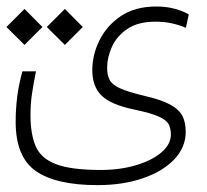

<svg xmlns="http://www.w3.org/2000/svg" viewBox="-21 -401 627 581"><path d="M273.9 159.2Q148.9 159.2 87.6 116.7Q26.4 74.2 26.4 -32.7Q26.4 -70.3 31 -107.7Q35.6 -145 46.9 -185.1H87.9Q79.6 -144 75.4 -114.7Q71.3 -85.4 71.3 -52.2Q71.3 4.4 86.9 41.3Q102.5 78.1 148.2 95.7Q193.8 113.3 283.7 113.3Q342.3 113.3 390.6 98.9Q439 84.5 467.5 60.1Q496.1 35.6 496.1 5.9Q496.1 -11.7 489.5 -24.7Q482.9 -37.6 459.2 -48.3Q435.5 -59.1 383.8 -69.8Q315.4 -84 286.9 -111.3Q258.3 -138.7 258.3 -189Q258.3 -234.9 280 -279.1Q301.8 -323.2 344.7 -352.3Q387.7 -381.3 452.1 -381.3Q482.9 -381.3 508.3 -374.3Q533.7 -367.2 550.3 -357.4L541.5 -316.9Q520.5 -325.7 498 -330.6Q475.6 -335.4 449.2 -335.4Q397 -335.4 364.7 -313.7Q332.5 -292 317.9 -259.8Q303.2 -227.5 303.2 -195.8Q303.2 -174.3 310.5 -159.7Q317.9 -145 341.8 -134Q365.7 -123 414.6 -111.3Q467.8 -99.1 494.9 -84Q522 -68.8 531.5 -49.1Q541 -29.3 541 -2.4Q541 44.9 506.3 81.3Q471.7 117.7 411.4 138.4Q351.1 159.2 273.9 159.2ZM175.3 -265.1 120.6 -319.3 175.3 -374 229.5 -319.3ZM53.2 -265.1 -1.5 -319.3 53.2 -374 107.4 -319.3Z"/></svg>

Font: Cascadia Mono NF ExtraLight
Style: Regular
Weight: 200
Monospace: yes
Designer: Aaron Bell
Foundry: Saja Typeworks
Version: Version 2404.023; ttfautohint (v1.8.4)